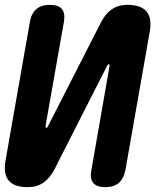

<svg xmlns="http://www.w3.org/2000/svg" viewBox="-35 -760 655 790"><path d="M481 -60Q474 -25 454 -7.5Q434 10 398 10Q363 10 348.5 -7.5Q334 -25 341 -60L416 -490Q415 -496 413 -496Q411 -496 409.5 -494.5Q408 -493 406 -490L188 -61Q169 -26 143 -8Q117 10 79 10Q23 10 0.5 -17.5Q-22 -45 -12 -101L88 -670Q94 -705 114.5 -722.5Q135 -740 170 -740Q206 -740 220 -722.5Q234 -705 228 -670L152 -240Q153 -234 155 -234Q158 -234 159.5 -235.5Q161 -237 162 -240L381 -669Q399 -704 425.5 -722Q452 -740 489 -740Q545 -740 568 -712.5Q591 -685 581 -629Z"/></svg>

Font: Maple Mono ExtraBold
Style: Italic
Weight: 800
Italic angle: -10°
Monospace: yes
Designer: subframe7536
Version: Version 7.200